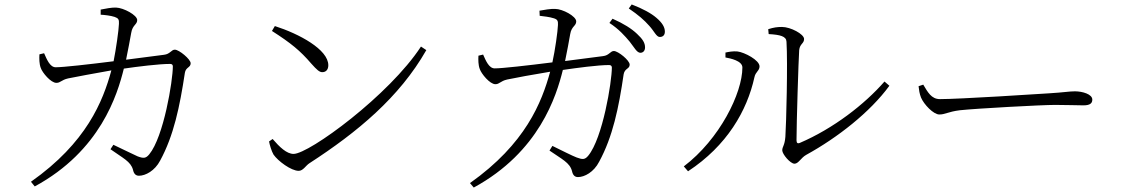

<svg xmlns="http://www.w3.org/2000/svg" viewBox="-20 -795 5040 862"><path d="M476 -125C532 -85 567 -70 577 -33C581 -14 590 -6 604 -6C633 -6 675 -28 699 -74C760 -186 787 -316 810 -468C814 -494 836 -491 836 -511C836 -529 784 -572 765 -572C749 -572 744 -552 716 -549L546 -527C555 -569 564 -620 569 -647C575 -684 596 -684 596 -705C596 -727 535 -760 501 -761C483 -762 452 -756 432 -752V-729C449 -728 477 -725 495 -719C512 -713 515 -707 514 -688C513 -659 501 -575 490 -520C379 -506 264 -493 230 -493C204 -493 190 -529 178 -556L157 -551C156 -532 156 -508 163 -490C170 -469 208 -423 233 -423C252 -423 255 -436 286 -443C313 -449 413 -467 480 -479C442 -340 369 -155 119 21L136 42C431 -118 507 -370 536 -487C598 -496 693 -508 744 -508C752 -508 756 -504 756 -497C756 -433 715 -181 650 -102C635 -84 625 -83 598 -93C579 -101 528 -127 489 -145Z M1214 -678 1201 -656C1287 -601 1328 -567 1377 -510C1403 -481 1414 -471 1427 -471C1443 -471 1454 -482 1454 -502C1454 -573 1323 -643 1214 -678ZM1870 -586C1728 -368 1368 -104 1298 -104C1267 -104 1235 -135 1204 -171L1188 -160C1190 -147 1199 -116 1208 -101C1228 -72 1287 -28 1321 -28C1341 -28 1353 -52 1369 -62C1585 -202 1773 -358 1894 -570Z M2807 -608C2827 -583 2839 -558 2855 -558C2867 -558 2876 -567 2876 -582C2876 -602 2866 -619 2840 -643C2816 -666 2780 -689 2730 -711L2716 -692C2759 -664 2786 -633 2807 -608ZM2895 -679C2917 -655 2927 -629 2942 -629C2956 -629 2965 -637 2965 -653C2965 -673 2953 -693 2927 -715C2904 -735 2866 -756 2816 -775L2803 -757C2847 -727 2872 -705 2895 -679ZM2447 -119C2503 -80 2538 -65 2548 -27C2552 -8 2561 0 2575 0C2604 0 2646 -22 2670 -69C2731 -181 2758 -311 2780 -462C2785 -489 2807 -485 2807 -505C2807 -524 2755 -566 2736 -566C2720 -566 2715 -546 2687 -543L2517 -521C2526 -563 2535 -614 2540 -642C2546 -678 2567 -678 2567 -699C2567 -722 2506 -755 2472 -755C2454 -756 2423 -751 2402 -747L2403 -724C2420 -722 2448 -719 2466 -713C2483 -708 2486 -701 2485 -683C2484 -654 2472 -569 2460 -515C2349 -501 2235 -488 2201 -488C2175 -488 2161 -523 2149 -550L2128 -545C2127 -527 2127 -503 2134 -485C2141 -464 2179 -417 2204 -417C2223 -417 2226 -431 2257 -438C2284 -444 2382 -462 2450 -473C2412 -335 2340 -150 2090 27L2107 47C2401 -113 2478 -364 2507 -481C2569 -490 2664 -503 2715 -503C2723 -503 2727 -498 2727 -492C2727 -428 2686 -175 2621 -96C2606 -78 2596 -78 2569 -88C2550 -95 2499 -121 2460 -140Z M3429 -664 3431 -642C3483 -639 3510 -632 3511 -608C3517 -512 3510 -239 3506 -181C3503 -141 3492 -137 3492 -120C3492 -103 3528 -60 3547 -60C3565 -60 3576 -87 3600 -100C3740 -177 3886 -291 3973 -410L3951 -429C3862 -327 3722 -218 3570 -153C3562 -150 3556 -152 3556 -165C3556 -241 3565 -527 3568 -570C3571 -599 3590 -599 3590 -620C3590 -642 3529 -674 3491 -674C3470 -674 3454 -672 3429 -664ZM3237 -537C3259 -533 3313 -522 3313 -492C3313 -377 3211 -170 3050 -48L3069 -26C3244 -141 3334 -298 3367 -448C3372 -473 3390 -477 3390 -497C3390 -525 3323 -560 3291 -564C3271 -566 3250 -562 3237 -559Z M4125 -415 4104 -408C4106 -390 4108 -375 4115 -357C4128 -326 4171 -281 4197 -281C4224 -281 4235 -293 4289 -300C4363 -308 4656 -324 4717 -324C4776 -324 4811 -322 4844 -322C4876 -322 4884 -333 4884 -348C4884 -372 4840 -385 4806 -385C4780 -385 4756 -380 4689 -376C4647 -373 4286 -350 4200 -350C4161 -350 4145 -382 4125 -415Z"/></svg>

Font: Noto Serif CJK HK Light
Style: Regular
Weight: 300
Designer: Ryoko NISHIZUKA 西塚涼子 (kana & ideographs); Frank Grießhammer (Latin, Greek & Cyrillic); Wenlong ZHANG 张文龙 (bopomofo); San
Foundry: Adobe
Version: Version 2.001;hotconv 1.1.0;makeotfexe 2.6.0